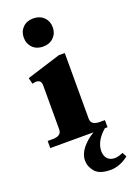

<svg xmlns="http://www.w3.org/2000/svg" viewBox="-177 -791 758 1090"><g transform="rotate(-20 201.5 -245.5)"><path d="M86 -640Q86 -677 110 -701Q134 -725 173 -725Q212 -725 236.5 -701Q261 -677 261 -640Q261 -603 236.5 -579Q212 -555 173 -555Q134 -555 110 -579Q86 -603 86 -640ZM403 192Q377 213 348.5 223.5Q320 234 295 234Q228 234 201 203Q174 172 174 135Q174 97 201.5 62Q229 27 274 0H13V-43H43Q97 -43 97 -82V-348Q97 -382 64 -382Q62 -382 43 -378L34 -415L239 -479H275V-82Q275 -43 329 -43H359V0H343Q279 55 279 117Q280 147 296 163Q312 179 339 179Q350 179 364 175Q378 171 389 166Z"/></g></svg>

Font: Taviraj
Style: Bold
Weight: 700
Designer: Katatrad Team
Foundry: CadsonDemak
Version: Version 1.001